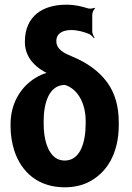

<svg xmlns="http://www.w3.org/2000/svg" viewBox="-20 -788 563 818"><path d="M283 -660C312 -660 338 -652 360 -643C367 -640 377 -630 380 -625L383 -627C379 -633 373 -645 373 -654V-725C373 -734 379 -748 385 -752L382 -755C378 -752 363 -750 356 -752C327 -761 300 -768 262 -768C164 -768 86 -721 86 -610C86 -548 124 -508 168 -483C173 -480 182 -475 187 -475L188 -479C183 -479 174 -476 168 -474C151 -468 135 -459 120 -449C67 -412 25 -347 25 -259V-249C25 -212 31 -178 41 -146C71 -55 142 10 256 10C292 10 325 3 353 -10C434 -49 486 -132 486 -256V-266C486 -335 470 -392 436 -438C402 -484 353 -520 288 -547C273 -553 262 -559 252 -564C236 -575 220 -588 220 -613C220 -648 251 -660 283 -660ZM252 -426H258C259 -426 260 -425 260 -425C310 -408 345 -350 345 -272V-262C345 -181 322 -104 256 -104C241 -104 227 -108 216 -116C182 -141 166 -195 166 -262V-272C166 -351 190 -423 252 -426Z"/></svg>

Font: Asimov
Style: EdgeExtreme
Weight: 500
Designer: Google
Version: Version 2.000980: 2014